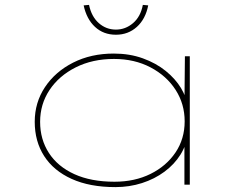

<svg xmlns="http://www.w3.org/2000/svg" viewBox="-20 -755 993 785"><path d="M452 10Q347 10 273 -23.5Q199 -57 160.5 -117Q122 -177 122 -257Q122 -336 164 -399Q206 -462 279 -499Q352 -536 445 -536Q510 -536 564 -516.5Q618 -497 657.5 -465Q697 -433 720 -395Q743 -357 744 -321L734 -320L736 -525H756V0H734V-192L748 -210Q743 -163 718 -123Q693 -83 652.5 -53Q612 -23 560.5 -6.5Q509 10 452 10ZM448 -12Q531 -12 595.5 -44Q660 -76 697.5 -131.5Q735 -187 735 -259Q735 -330 698 -387.5Q661 -445 595.5 -479.5Q530 -514 446 -514Q358 -514 289.5 -479.5Q221 -445 182.5 -387Q144 -329 144 -257Q144 -185 180 -129.5Q216 -74 284 -43Q352 -12 448 -12ZM454 -613Q403 -613 368.5 -645Q334 -677 322 -733L344 -735Q354 -687 384 -660.5Q414 -634 454 -634Q493 -634 524 -660.5Q555 -687 564 -735L586 -733Q575 -677 539.5 -645Q504 -613 454 -613Z"/></svg>

Font: Lexend Zetta Thin
Style: Regular
Weight: 250
Version: Version 1.007